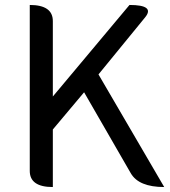

<svg xmlns="http://www.w3.org/2000/svg" viewBox="-20 -754 686 774"><path d="M193 0Q100 0 100 -65V-734Q193 -734 193 -669V-365L502 -734Q606 -734 565 -684L377 -454L642 0Q539 0 507 -56L319 -382L193 -232V0Z"/></svg>

Font: Swei Toothpaste CJK TC
Style: Regular
Weight: 400
Version: Version 1.0